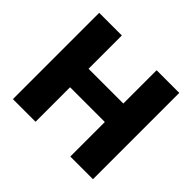

<svg xmlns="http://www.w3.org/2000/svg" viewBox="-163 -907 1109 1109"><g transform="rotate(45 392.0 -352.5)"><path d="M65 0V-705H250V-433H534V-705H719V0H534V-282H250V0Z"/></g></svg>

Font: Mulish ExtraLight Black
Style: Regular
Weight: 900
Version: Version 3.603